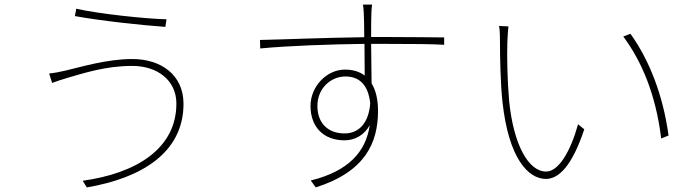

<svg xmlns="http://www.w3.org/2000/svg" viewBox="-20 -791 3040 836"><path d="M748 -340C748 -143 572 -36 340 -4L358 25C594 -15 779 -125 779 -339C779 -466 680 -534 556 -534C447 -534 334 -500 267 -484C241 -478 216 -473 194 -471L207 -430C227 -437 246 -444 277 -453C344 -472 439 -504 556 -504C666 -504 748 -441 748 -340ZM312 -753 306 -721C415 -701 597 -681 700 -674L705 -707C617 -709 414 -730 312 -753Z M1480 -210C1412 -210 1362 -251 1362 -330C1362 -406 1420 -458 1484 -458C1541 -458 1583 -426 1592 -341C1586 -262 1548 -210 1480 -210ZM1596 -630C1596 -672 1596 -710 1597 -732C1597 -741 1599 -765 1600 -771H1560C1562 -764 1564 -742 1564 -732C1565 -712 1566 -673 1566 -629C1401 -627 1213 -619 1112 -617L1113 -580C1237 -592 1417 -598 1567 -600C1567 -546 1568 -491 1568 -462C1546 -479 1517 -488 1482 -488C1402 -488 1332 -414 1332 -330C1332 -236 1391 -180 1480 -180C1524 -180 1566 -202 1590 -246C1573 -130 1498 -46 1333 -5L1355 25C1572 -44 1626 -171 1626 -309C1626 -356 1617 -397 1598 -428C1597 -473 1597 -539 1596 -600H1645C1787 -600 1864 -599 1914 -596V-628C1875 -628 1782 -630 1644 -630Z M2194 -676 2153 -678C2157 -662 2157 -622 2157 -603C2157 -548 2159 -426 2168 -346C2195 -101 2280 -12 2357 -12C2412 -12 2470 -66 2524 -228L2497 -250C2464 -131 2412 -44 2358 -44C2280 -44 2216 -163 2197 -350C2189 -440 2187 -547 2189 -606C2190 -630 2192 -664 2194 -676ZM2725 -644 2694 -632C2773 -525 2835 -383 2859 -188L2891 -201C2867 -377 2807 -530 2725 -644Z"/></svg>

Font: Noto Sans T Chinese Thin
Style: Regular
Weight: 100
Designer: Ryoko NISHIZUKA (kana & ideographs); Paul D. Hunt (Latin, Greek & Cyrillic); Wenlong ZHANG (bopomofo); Sandoll Communica
Foundry: Adobe Systems Incorporated
Version: Version 1.000;PS 1;hotconv 1.0.78;makeotf.lib2.5.61930